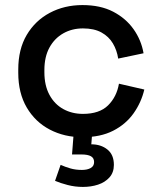

<svg xmlns="http://www.w3.org/2000/svg" viewBox="-20 -527 632 757"><path d="M305 14Q234 14 176.5 -16Q119 -46 85.5 -103Q52 -160 52 -240V-253Q52 -333 85.5 -389.5Q119 -446 176.5 -476.5Q234 -507 305 -507Q376 -507 426 -481Q476 -455 506.5 -412Q537 -369 546 -317L446 -296Q441 -329 425 -356Q409 -383 380 -399Q351 -415 307 -415Q264 -415 229.5 -395.5Q195 -376 175 -339.5Q155 -303 155 -251V-242Q155 -190 175 -153Q195 -116 229.5 -97Q264 -78 307 -78Q372 -78 406 -111.5Q440 -145 449 -197L549 -174Q537 -123 506.5 -80Q476 -37 426 -11.5Q376 14 305 14ZM307 210Q276 210 247 202.5Q218 195 197 186L219 123Q237 131 257.5 137Q278 143 303 143Q324 143 337.5 135.5Q351 128 351 112Q351 96 338.5 89Q326 82 301 82H264L272 -21H345L340 42Q378 42 403.5 62.5Q429 83 429 123Q429 153 411.5 172.5Q394 192 366.5 201Q339 210 307 210Z"/></svg>

Font: Space Grotesk Medium
Style: Regular
Weight: 500
Designer: Florian Karsten
Foundry: Florian Karsten
Version: Version 2.000